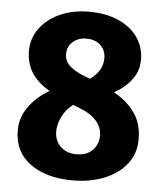

<svg xmlns="http://www.w3.org/2000/svg" viewBox="-49 -692 639 750"><g transform="rotate(5 270.0 -317.0)"><path d="M33 -161Q33 -207.5 57 -245.2Q81 -283 118.2 -309.5Q155.5 -336 195.5 -349.5L291.5 -309Q232 -283 207.5 -245.5Q183 -208 183 -170.5Q183 -135 206.5 -111.8Q230 -88.5 269.5 -88.5Q297 -88.5 316 -99.2Q335 -110 345 -128.5Q355 -147 355 -169Q355 -191 344.5 -209.8Q334 -228.5 313.8 -243.8Q293.5 -259 265 -269.5L240.5 -279.5Q181 -302.5 138 -328.8Q95 -355 72.2 -390.5Q49.5 -426 49.5 -475.5Q49.5 -524 78 -563Q106.5 -602 156.2 -624.8Q206 -647.5 270 -647.5Q337 -647.5 386 -625.8Q435 -604 461.8 -565.8Q488.5 -527.5 488.5 -478Q488.5 -437.5 467.2 -406.2Q446 -375 413.2 -353.8Q380.5 -332.5 345 -322L252.5 -364Q298.5 -382 322 -409.8Q345.5 -437.5 345.5 -472.5Q345.5 -502.5 324.8 -522.2Q304 -542 269 -542Q237 -542 216 -523.2Q195 -504.5 195 -476Q195 -446 218.5 -426.2Q242 -406.5 283 -392L306.5 -383Q363.5 -362.5 408.8 -334.2Q454 -306 480.2 -265.8Q506.5 -225.5 506.5 -168Q506.5 -111 473.8 -70Q441 -29 385.8 -7.2Q330.5 14.5 263.5 14.5Q159 14.5 96 -32Q33 -78.5 33 -161Z"/></g></svg>

Font: Signika Negative
Style: Bold
Weight: 700
Designer: Anna Giedry
Foundry: Anna Giedry
Version: Version 2.001